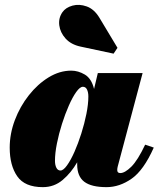

<svg xmlns="http://www.w3.org/2000/svg" viewBox="-20 -761 654 791"><path d="M312 -569Q272.5 -577.5 250.2 -602.2Q228 -627 224.2 -656.8Q220.5 -686.5 237 -710.5Q250.5 -730 278.5 -737.8Q306.5 -745.5 337.2 -734.5Q368 -723.5 389.5 -688L464 -564L448 -540ZM613.5 -153Q572 -59.5 522.2 -24.8Q472.5 10 419 10Q356.5 10 327.2 -12.2Q298 -34.5 298 -83Q298 -88 298 -92.5Q273 -49 238 -19.5Q203 10 156.5 10Q82 10 51 -34.8Q20 -79.5 20 -152.5Q20 -210 41.2 -266.2Q62.5 -322.5 98.8 -368.5Q135 -414.5 180.2 -442.2Q225.5 -470 273.5 -470Q302 -470 329.5 -453.8Q357 -437.5 367.5 -394.5L383 -460H567.5L465 -75Q463 -67.5 463 -60.5Q463 -48 475.5 -48Q494.5 -48 521 -74.2Q547.5 -100.5 578 -165ZM344 -363.5Q344 -380.5 338.5 -392Q333 -403.5 321.5 -403.5Q309.5 -403.5 294.2 -382.2Q279 -361 263.8 -326.5Q248.5 -292 235.5 -251Q222.5 -210 214.5 -170Q206.5 -130 206.5 -98.5Q206.5 -81.5 212.2 -70Q218 -58.5 229 -58.5Q241 -58.5 256.2 -79.8Q271.5 -101 286.8 -135.5Q302 -170 315 -211Q328 -252 336 -292Q344 -332 344 -363.5Z"/></svg>

Font: Bodoni* 06pt Fatface
Style: Italic
Weight: 900
Italic angle: -13°
Version: Version 2.3